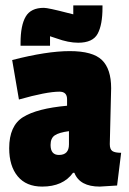

<svg xmlns="http://www.w3.org/2000/svg" viewBox="-20 -680 476 710"><path d="M391 -354 386 -147Q386 -128 395.5 -121.5Q405 -115 428 -115L413 6Q355 10 349 10Q275 10 255 -41H250Q213 10 136 10Q77 10 45.5 -28Q14 -66 14 -132Q14 -215 65.5 -247Q117 -279 228 -289V-313Q228 -341 200 -341Q152 -341 50 -312L25 -458Q153 -491 238 -491Q323 -491 357 -458Q391 -425 391 -354ZM198 -107Q235 -107 235 -146V-195Q198 -190 182.5 -179.5Q167 -169 167 -144Q167 -107 198 -107ZM359 -660V-652Q359 -588 341 -555Q323 -522 269 -522Q233 -522 189 -538L165 -546V-511H56V-521Q56 -586 75 -618.5Q94 -651 142 -651Q158 -651 231 -632L251 -627V-660Z"/></svg>

Font: Passion One
Style: Regular
Weight: 400
Designer: Alejandro Lo Celso
Foundry: Fontstage
Version: Version 1.001